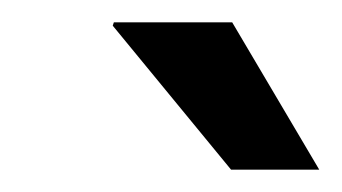

<svg xmlns="http://www.w3.org/2000/svg" viewBox="-20 -743 306 172"><path d="M187 -591 81 -720 82 -723H188L266 -591Z"/></svg>

Font: Archivo SemiExpanded
Style: Italic
Weight: 400
Width: 6
Italic angle: -10°
Designer: Hector Gatti
Foundry: Omnibus-Type
Version: Version 2.001